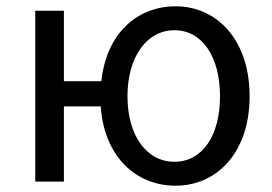

<svg xmlns="http://www.w3.org/2000/svg" viewBox="-20 -577 864 610"><path d="M302 -319H183V-543H92V0H183V-239H300C311 -80 411 13 538 13C668 13 773 -91 773 -271C773 -452 668 -557 538 -557C415 -557 318 -470 302 -319ZM534 -63C446 -63 385 -146 385 -271C385 -396 446 -481 534 -481C623 -481 679 -396 679 -271C679 -146 623 -63 534 -63Z"/></svg>

Font: Spoqa Han Sans Neo
Style: Regular
Weight: 400
Designer: [Spoqa Han Sans Neo] Dong-huui Kim ___ Younghwa Kang ___ Yujin Lee ___ [Noto Sans] Ryoko NISHIZUKA ____ (kana & ideograp
Foundry: Spoqa (http://www.spoqa-han-sans.com)
Version: Version 1.100;hotconv 1.0.109;makeotfexe 2.5.65596